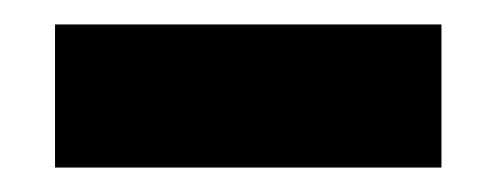

<svg xmlns="http://www.w3.org/2000/svg" viewBox="-20 -378 406 157"><path d="M25 -358H341V-241H25Z"/></svg>

Font: Pridi
Style: Bold
Weight: 700
Designer: Katatrad Team
Foundry: CadsonDemak
Version: Version 1.001